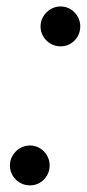

<svg xmlns="http://www.w3.org/2000/svg" viewBox="-20 -550 262 580"><path d="M163 -410Q146.5 -410 132.8 -418Q119 -426 110.8 -439.8Q102.5 -453.5 102.5 -470Q102.5 -486.5 110.8 -500.2Q119 -514 132.8 -522.2Q146.5 -530.5 163 -530.5Q179.5 -530.5 193 -522.2Q206.5 -514 214.5 -500.2Q222.5 -486.5 222.5 -470Q222.5 -453.5 214.5 -439.8Q206.5 -426 193 -418Q179.5 -410 163 -410ZM70.5 10Q54 10 40.2 2Q26.5 -6 18.2 -19.8Q10 -33.5 10 -50Q10 -66.5 18.2 -80.2Q26.5 -94 40.2 -102.2Q54 -110.5 70.5 -110.5Q87 -110.5 100.5 -102.2Q114 -94 122 -80.2Q130 -66.5 130 -50Q130 -33.5 122 -19.8Q114 -6 100.5 2Q87 10 70.5 10Z"/></svg>

Font: Bodoni Moda
Style: Italic
Weight: 400
Italic angle: -13°
Designer: Owen Earl
Foundry: indestructible type
Version: Version 2.005